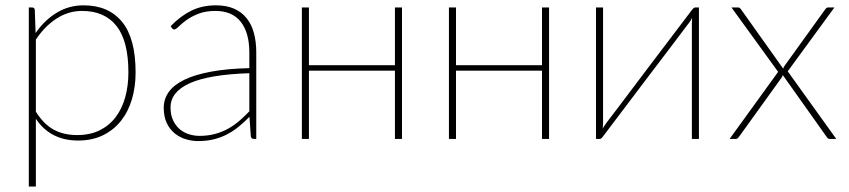

<svg xmlns="http://www.w3.org/2000/svg" viewBox="-20 -521 3183 720"><path d="M88 178.5V-493H100.5Q110 -493 110.5 -483L113.5 -397Q146.5 -445 192.2 -473Q238 -501 293.5 -501Q387 -501 437.8 -439Q488.5 -377 488.5 -249.5Q488.5 -195.5 474.8 -149Q461 -102.5 433.8 -68Q406.5 -33.5 366.2 -13.8Q326 6 273 6Q169 6 114.5 -75.5V178.5ZM288 -480Q236 -480 191.8 -451.2Q147.5 -422.5 114.5 -372.5V-102Q145 -54 182.5 -34.2Q220 -14.5 269 -14.5Q317.5 -14.5 353.5 -32.2Q389.5 -50 413.5 -81.5Q437.5 -113 449.5 -156Q461.5 -199 461.5 -249.5Q461.5 -367 417 -423.5Q372.5 -480 288 -480Z M932 0Q922 0 920.5 -10.5L915.5 -83Q895 -62 874.2 -45.2Q853.5 -28.5 830.8 -16.8Q808 -5 781.5 1.5Q755 8 723 8Q699.5 8 676.5 1Q653.5 -6 635 -21Q616.5 -36 605.2 -59.8Q594 -83.5 594 -117Q594 -149.5 612.8 -176Q631.5 -202.5 671 -221.8Q710.5 -241 771 -252.2Q831.5 -263.5 915 -265.5V-324Q915 -398 883 -439Q851 -480 788 -480Q750.5 -480 723.5 -469.2Q696.5 -458.5 678.5 -445.2Q660.5 -432 649.8 -421.2Q639 -410.5 633.5 -410.5Q628.5 -410.5 624.5 -416L620 -423Q657 -461 697.5 -481Q738 -501 790 -501Q828.5 -501 857 -488.8Q885.5 -476.5 904.2 -453.5Q923 -430.5 932 -397.8Q941 -365 941 -324V0ZM728 -11.5Q760 -11.5 786.5 -18.8Q813 -26 835.5 -38.5Q858 -51 877.5 -67.8Q897 -84.5 915 -103.5V-246.5Q764 -241.5 691.8 -209Q619.5 -176.5 619.5 -118Q619.5 -90.5 628.8 -70.5Q638 -50.5 653.2 -37.2Q668.5 -24 688 -17.8Q707.5 -11.5 728 -11.5Z M1487.5 -493V0H1461V-256H1138.5V0H1112V-493H1138.5V-276.5H1461V-493Z M2039 -493V0H2012.5V-256H1690V0H1663.5V-493H1690V-276.5H2012.5V-493Z M2215 0V-493H2241.5V-62.5Q2241.5 -50 2240 -39Q2243 -44 2245.8 -48.2Q2248.5 -52.5 2251 -56Q2251.5 -57 2266 -76Q2280.5 -95 2303.5 -125.2Q2326.5 -155.5 2355.5 -194.2Q2384.5 -233 2415 -273Q2486.5 -367 2576.5 -486Q2578.5 -488.5 2581.5 -490.8Q2584.5 -493 2587 -493H2601V0H2574.5V-430.5Q2574.5 -436 2574.8 -442Q2575 -448 2575.5 -454Q2570.5 -444 2565 -437Q2564 -436 2549.8 -417Q2535.5 -398 2512.5 -367.5Q2489.5 -337 2460.2 -298.5Q2431 -260 2400.5 -220Q2329 -126 2239.5 -7Q2237.5 -4.5 2234.8 -2.2Q2232 0 2229 0Z M2898 -251.5 2723 -493H2748Q2753 -493 2755.2 -490.2Q2757.5 -487.5 2759.5 -485L2917 -263.5Q2918 -268.5 2923 -275.5L3073.5 -484.5Q3075.5 -487.5 3078.2 -490.2Q3081 -493 3085 -493H3109L2934 -253.5L3116 0H3091Q3086 0 3083.5 -3.2Q3081 -6.5 3079 -9L2915.5 -239.5Q2914 -234 2910 -228.5L2752 -9Q2749.5 -6 2746.8 -3Q2744 0 2739.5 0H2716Z"/></svg>

Font: Lato Thin
Style: Regular
Weight: 200
Designer: Lukasz Dziedzic
Foundry: tyPoland Lukasz Dziedzic
Version: Version 2.007; 2014-02-27